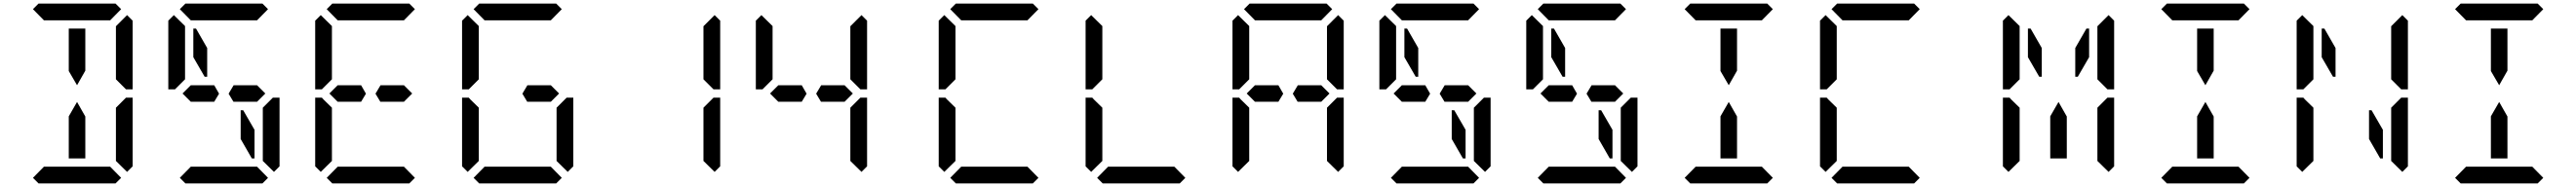

<svg xmlns="http://www.w3.org/2000/svg" viewBox="-20 -1020 14312 1040"><path d="M454 -157V-139H362V-327V-373L408 -453L454 -372V-327ZM163 -969 194 -1000H622L653 -969L592 -907H590H454H362H226H224ZM362 -861H454V-673V-627L408 -546L362 -625V-673ZM653 -31 622 0H194L163 -31L224 -93H226H362H454H590H592ZM624 -421 680 -477H717V-95L686 -64L624 -125V-139V-218ZM686 -936 717 -905V-523H680L624 -579V-607V-782V-861V-874Z M1040 -454 994 -500 1040 -546H1144H1170L1197 -499L1170 -454H1054ZM1131 -593H1117L1054 -702V-861H1069L1131 -753ZM979 -969 1010 -1000H1438L1469 -969L1408 -907H1406H1270H1178H1042H1040ZM1317 -407H1331L1394 -298V-139H1379L1317 -247ZM1469 -31 1438 0H1010L979 -31L1040 -93H1042H1178H1270H1406H1408ZM1440 -421 1496 -477H1533V-95L1502 -64L1440 -125V-139V-218ZM1008 -579 952 -523H915V-905L946 -936L1008 -875V-861V-782ZM1408 -546 1454 -500 1408 -454H1394H1317H1277L1250 -499L1278 -546H1304Z M1856 -454 1810 -500 1856 -546H1960H1986L2013 -499L1986 -454H1870ZM1795 -969 1826 -1000H2254L2285 -969L2224 -907H2222H2086H1994H1858H1856ZM1762 -64 1731 -95V-477H1768L1777 -467L1824 -421V-218V-139V-125ZM2285 -31 2254 0H1826L1795 -31L1856 -93H1858H1994H2086H2222H2224ZM1824 -579 1768 -523H1731V-905L1762 -936L1824 -875V-861V-782ZM2224 -546 2270 -500 2224 -454H2210H2133H2093L2066 -499L2094 -546H2120Z M2611 -969 2642 -1000H3070L3101 -969L3040 -907H3038H2902H2810H2674H2672ZM2578 -64 2547 -95V-477H2584L2593 -467L2640 -421V-218V-139V-125ZM3101 -31 3070 0H2642L2611 -31L2672 -93H2674H2810H2902H3038H3040ZM3072 -421 3128 -477H3165V-95L3134 -64L3072 -125V-139V-218ZM2640 -579 2584 -523H2547V-905L2578 -936L2640 -875V-861V-782ZM3040 -546 3086 -500 3040 -454H3026H2949H2909L2882 -499L2910 -546H2936Z M3888 -421 3944 -477H3981V-95L3950 -64L3888 -125V-139V-218ZM3950 -936 3981 -905V-523H3944L3888 -579V-607V-782V-861V-874Z M4304 -454 4258 -500 4304 -546H4408H4434L4461 -499L4434 -454H4318ZM4704 -421 4760 -477H4797V-95L4766 -64L4704 -125V-139V-218ZM4766 -936 4797 -905V-523H4760L4704 -579V-607V-782V-861V-874ZM4272 -579 4216 -523H4179V-905L4210 -936L4272 -875V-861V-782ZM4672 -546 4718 -500 4672 -454H4658H4581H4541L4514 -499L4542 -546H4568Z M5259 -969 5290 -1000H5718L5749 -969L5688 -907H5686H5550H5458H5322H5320ZM5226 -64 5195 -95V-477H5232L5241 -467L5288 -421V-218V-139V-125ZM5749 -31 5718 0H5290L5259 -31L5320 -93H5322H5458H5550H5686H5688ZM5288 -579 5232 -523H5195V-905L5226 -936L5288 -875V-861V-782Z M6042 -64 6011 -95V-477H6048L6057 -467L6104 -421V-218V-139V-125ZM6565 -31 6534 0H6106L6075 -31L6136 -93H6138H6274H6366H6502H6504ZM6104 -579 6048 -523H6011V-905L6042 -936L6104 -875V-861V-782Z M6952 -454 6906 -500 6952 -546H7056H7082L7109 -499L7082 -454H6966ZM6891 -969 6922 -1000H7350L7381 -969L7320 -907H7318H7182H7090H6954H6952ZM6858 -64 6827 -95V-477H6864L6873 -467L6920 -421V-218V-139V-125ZM7352 -421 7408 -477H7445V-95L7414 -64L7352 -125V-139V-218ZM7414 -936 7445 -905V-523H7408L7352 -579V-607V-782V-861V-874ZM6920 -579 6864 -523H6827V-905L6858 -936L6920 -875V-861V-782ZM7320 -546 7366 -500 7320 -454H7306H7229H7189L7162 -499L7190 -546H7216Z M7768 -454 7722 -500 7768 -546H7872H7898L7925 -499L7898 -454H7782ZM7859 -593H7845L7782 -702V-861H7797L7859 -753ZM7707 -969 7738 -1000H8166L8197 -969L8136 -907H8134H7998H7906H7770H7768ZM8045 -407H8059L8122 -298V-139H8107L8045 -247ZM8197 -31 8166 0H7738L7707 -31L7768 -93H7770H7906H7998H8134H8136ZM8168 -421 8224 -477H8261V-95L8230 -64L8168 -125V-139V-218ZM7736 -579 7680 -523H7643V-905L7674 -936L7736 -875V-861V-782ZM8136 -546 8182 -500 8136 -454H8122H8045H8005L7978 -499L8006 -546H8032Z M8584 -454 8538 -500 8584 -546H8688H8714L8741 -499L8714 -454H8598ZM8675 -593H8661L8598 -702V-861H8613L8675 -753ZM8523 -969 8554 -1000H8982L9013 -969L8952 -907H8950H8814H8722H8586H8584ZM8861 -407H8875L8938 -298V-139H8923L8861 -247ZM9013 -31 8982 0H8554L8523 -31L8584 -93H8586H8722H8814H8950H8952ZM8984 -421 9040 -477H9077V-95L9046 -64L8984 -125V-139V-218ZM8552 -579 8496 -523H8459V-905L8490 -936L8552 -875V-861V-782ZM8952 -546 8998 -500 8952 -454H8938H8861H8821L8794 -499L8822 -546H8848Z M9630 -157V-139H9538V-327V-373L9584 -453L9630 -372V-327ZM9339 -969 9370 -1000H9798L9829 -969L9768 -907H9766H9630H9538H9402H9400ZM9538 -861H9630V-673V-627L9584 -546L9538 -625V-673ZM9829 -31 9798 0H9370L9339 -31L9400 -93H9402H9538H9630H9766H9768Z M10155 -969 10186 -1000H10614L10645 -969L10584 -907H10582H10446H10354H10218H10216ZM10122 -64 10091 -95V-477H10128L10137 -467L10184 -421V-218V-139V-125ZM10645 -31 10614 0H10186L10155 -31L10216 -93H10218H10354H10446H10582H10584ZM10184 -579 10128 -523H10091V-905L10122 -936L10184 -875V-861V-782Z M11462 -157V-139H11370V-327V-373L11416 -453L11462 -372V-327ZM11323 -593H11309L11246 -702V-861H11261L11323 -753ZM11138 -64 11107 -95V-477H11144L11153 -467L11200 -421V-218V-139V-125ZM11632 -421 11688 -477H11725V-95L11694 -64L11632 -125V-139V-218ZM11694 -936 11725 -905V-523H11688L11632 -579V-607V-782V-861V-874ZM11571 -861H11586V-702L11523 -593H11509V-753ZM11200 -579 11144 -523H11107V-905L11138 -936L11200 -875V-861V-782Z M12278 -157V-139H12186V-327V-373L12232 -453L12278 -372V-327ZM11987 -969 12018 -1000H12446L12477 -969L12416 -907H12414H12278H12186H12050H12048ZM12186 -861H12278V-673V-627L12232 -546L12186 -625V-673ZM12477 -31 12446 0H12018L11987 -31L12048 -93H12050H12186H12278H12414H12416Z M12955 -593H12941L12878 -702V-861H12893L12955 -753ZM13141 -407H13155L13218 -298V-139H13203L13141 -247ZM12770 -64 12739 -95V-477H12776L12785 -467L12832 -421V-218V-139V-125ZM13264 -421 13320 -477H13357V-95L13326 -64L13264 -125V-139V-218ZM13326 -936 13357 -905V-523H13320L13264 -579V-607V-782V-861V-874ZM12832 -579 12776 -523H12739V-905L12770 -936L12832 -875V-861V-782Z M13910 -157V-139H13818V-327V-373L13864 -453L13910 -372V-327ZM13619 -969 13650 -1000H14078L14109 -969L14048 -907H14046H13910H13818H13682H13680ZM13818 -861H13910V-673V-627L13864 -546L13818 -625V-673ZM14109 -31 14078 0H13650L13619 -31L13680 -93H13682H13818H13910H14046H14048Z"/></svg>

Font: DSEG14 Classic Mini
Style: Regular
Weight: 400
Designer: Keshikan(Twitter:@keshinomi_88pro)
Version: Version 0.46